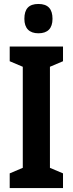

<svg xmlns="http://www.w3.org/2000/svg" viewBox="-20 -949 366 969"><path d="M174 -929C125 -929 103 -904 103 -854C103 -806 128 -781 174 -781C221 -781 245 -806 245 -854C245 -903 223 -929 174 -929ZM298 0V-74L232 -102V-612L298 -640V-714H29V-640L95 -612V-102L29 -74V0Z"/></svg>

Font: Noto Sans Ethiopic ExtraCondensed
Style: Bold
Weight: 700
Width: 2
Designer: Monotype Design Team
Foundry: Monotype Imaging Inc.
Version: Version 2.102